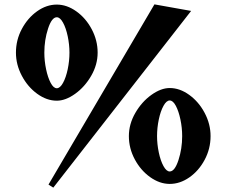

<svg xmlns="http://www.w3.org/2000/svg" viewBox="-20 -822 1040 879"><path d="M202 23 687 -802 855 -772 224 37ZM240 -801Q286 -801 329.5 -770Q373 -739 400 -688Q427 -637 427 -581Q427 -526 397.5 -475Q368 -424 324 -392.5Q280 -361 240 -361Q194 -361 150.5 -392.5Q107 -424 80 -475Q53 -526 53 -581Q53 -639 80 -689.5Q107 -740 150 -770.5Q193 -801 240 -801ZM240 -418Q255 -418 268.5 -442.5Q282 -467 290 -505Q298 -543 298 -581Q298 -618 290 -656Q282 -694 268.5 -718.5Q255 -743 240 -743Q217 -743 200 -691Q183 -639 183 -581Q183 -543 191 -505Q199 -467 212 -442.5Q225 -418 240 -418ZM757 -419Q803 -419 846.5 -387.5Q890 -356 917 -305Q944 -254 944 -199Q944 -141 917 -90.5Q890 -40 847 -10Q804 20 757 20Q711 20 667.5 -11Q624 -42 597 -92.5Q570 -143 570 -199Q570 -254 599.5 -305Q629 -356 673 -387.5Q717 -419 757 -419ZM757 -37Q780 -37 797 -89Q814 -141 814 -199Q814 -237 806 -275Q798 -313 785 -337.5Q772 -362 757 -362Q742 -362 728.5 -337.5Q715 -313 707 -275Q699 -237 699 -199Q699 -162 707 -124Q715 -86 728.5 -61.5Q742 -37 757 -37Z"/></svg>

Font: Tiejili SC
Style: Regular
Weight: 400
Designer: Buernia
Foundry: Ershou Xiaoxi Press
Version: Version 1.100